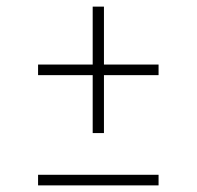

<svg xmlns="http://www.w3.org/2000/svg" viewBox="-20 -560 594 580"><path d="M260 -158V-333H95V-365H260V-540H294V-365H459V-333H294V-158ZM95 0V-32H459V0Z"/></svg>

Font: Encode Sans SC Expanded Thin
Style: Regular
Weight: 250
Width: 7
Designer: Multiple Designers
Foundry: Impallari Type
Version: Version 3.002